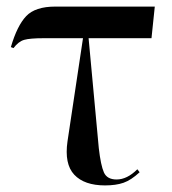

<svg xmlns="http://www.w3.org/2000/svg" viewBox="-20 -556 521 583"><path d="M299 7Q236 7 205.5 -25.5Q175 -58 185 -127L232 -440H113Q71 -440 53.5 -435Q36 -430 21 -410L13 -413Q32 -478 59.5 -507Q87 -536 148 -536H450L440 -440H249L280 -106Q286 -54 295.5 -32.5Q305 -11 334 -11Q366 -11 397 -42L404 -33Q378 -9 355 -1Q332 7 299 7Z"/></svg>

Font: Noto Serif Display SemiCondensed Medium
Style: Regular
Weight: 500
Width: 4
Designer: Monotype Design Team
Foundry: Monotype Imaging Inc.
Version: Version 2.009